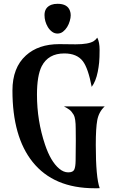

<svg xmlns="http://www.w3.org/2000/svg" viewBox="-20 -979 595 1009"><path d="M378.4 -238.8 377.9 -302.2Q377.9 -357.4 367.2 -375.7Q356.4 -394 344.7 -402.6Q333 -411.1 315.9 -419.9H530.3Q499.5 -391.6 491.2 -347.7Q483.4 -305.7 483.4 -217.8Q483.4 -46.9 503.9 9.8Q497.1 10.3 490.2 10.3H477.1Q262.2 10.3 151.4 -127.9Q45.4 -260.3 45.4 -503.4Q45.4 -623.5 116.2 -687.5Q181.6 -747.1 291.5 -747.1L377.4 -746.1Q445.3 -746.1 472.2 -762.7Q483.4 -770 491.2 -781.2Q503.4 -757.8 503.4 -716.8Q503.4 -675.8 501 -650.6Q498.5 -625.5 493.7 -601.6Q483.4 -550.8 461.9 -522.5Q443.4 -620.1 415.5 -657.2Q384.3 -698.2 317.9 -698.2Q233.9 -698.2 199.2 -630.9Q174.3 -581.5 174.3 -481.4Q174.3 -344.2 216.8 -218.3Q246.6 -129.9 291 -92.8Q314 -73.2 338.6 -73.2Q363.3 -73.2 370.1 -87.4Q377 -101.6 377.4 -135.7Q378.4 -203.1 378.4 -238.8ZM231.4 -836.9Q213.9 -866.7 213.9 -899.9Q213.9 -940.4 250.5 -954.1Q263.7 -959 282.7 -959Q335 -959 347.7 -921.9Q351.6 -911.6 351.6 -898.7Q351.6 -885.7 346.7 -868.7Q341.8 -851.6 332.8 -836.9Q323.7 -822.3 311 -812.5Q298.3 -802.7 282.2 -802.7Q266.1 -802.7 253.2 -812.5Q240.2 -822.3 231.4 -836.9Z"/></svg>

Font: Amarante
Style: Regular
Weight: 400
Designer: Karolina Lach
Foundry: Sorkin Type Co.
Version: Version 1.001